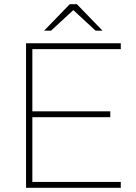

<svg xmlns="http://www.w3.org/2000/svg" viewBox="-20 -894 649 914"><path d="M104 -688H555V-660H134V-364H505V-336H134V-28H555V0H104ZM312 -874H346L468 -748H435L329 -846L223 -748H190Z"/></svg>

Font: Roundo ExtraLight
Style: Regular
Weight: 250
Designer: Namrata Goyal (Gurmukhi), Shiva Nallaperumal (Latin)
Foundry: Indian Type Foundry
Version: Version 1.000;PS 1.0;hotconv 1.0.88;makeotf.lib2.5.647800